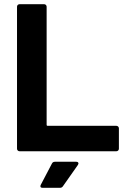

<svg xmlns="http://www.w3.org/2000/svg" viewBox="-20 -720 612 914"><path d="M61 -12V-688Q61 -693 64.5 -696.5Q68 -700 73 -700H190Q195 -700 198.5 -696.5Q202 -693 202 -688V-126Q202 -121 207 -121H534Q539 -121 542.5 -117.5Q546 -114 546 -109V-12Q546 -7 542.5 -3.5Q539 0 534 0H73Q68 0 64.5 -3.5Q61 -7 61 -12ZM174 160 227 59Q231 50 242 50H343Q350 50 352.5 54.5Q355 59 351 65L280 166Q275 174 266 174H182Q175 174 173 170Q171 166 174 160Z"/></svg>

Font: UMi
Style: Bold
Weight: 700
Designer: Peter Middis
Foundry: We Are UMi
Version: Version 1.0